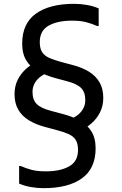

<svg xmlns="http://www.w3.org/2000/svg" viewBox="-20 -752 640 1004"><path d="M328 -68V-124Q356 -130 378 -144.5Q400 -159 413 -180.5Q426 -202 426 -228Q426 -270 404 -292Q382 -314 328 -328L268 -344Q218 -358 179 -379Q140 -400 118 -435Q96 -470 96 -524Q96 -629 167.5 -680.5Q239 -732 368 -732Q401 -732 435 -726Q469 -720 496 -708V-616H488Q461 -628 431 -636Q401 -644 356 -644Q281 -644 234.5 -618Q188 -592 188 -532Q188 -498 200.5 -479Q213 -460 238 -449Q263 -438 300 -428L360 -412Q410 -399 445.5 -377Q481 -355 500.5 -321.5Q520 -288 520 -240Q520 -198 503 -164.5Q486 -131 458 -106.5Q430 -82 396 -68ZM208 232Q175 232 141 226Q107 220 80 208V116H88Q115 128 145 136Q175 144 220 144Q295 144 341.5 118Q388 92 388 32Q388 -2 375.5 -21Q363 -40 338.5 -51Q314 -62 276 -72L216 -88Q167 -101 131 -123Q95 -145 75.5 -178.5Q56 -212 56 -260Q56 -302 73 -335.5Q90 -369 118 -393.5Q146 -418 180 -432H248V-376Q220 -370 198 -355.5Q176 -341 163 -319.5Q150 -298 150 -272Q150 -230 172 -208Q194 -186 248 -172L308 -156Q358 -143 397 -121.5Q436 -100 458 -65Q480 -30 480 24Q480 129 408.5 180.5Q337 232 208 232Z"/></svg>

Font: Kufam
Style: Regular
Weight: 400
Designer: Wael Morcos, Artur Schmal
Foundry: Original Type
Version: Version 1.301; ttfautohint (v1.8.3)